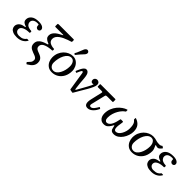

<svg xmlns="http://www.w3.org/2000/svg" viewBox="212 -2239 3905 3905"><g transform="rotate(45 2165.0 -286.5)"><path d="M186 -44Q257 -44 294 -65.2Q331 -86.5 343 -108.5Q345.5 -113 347.8 -115.5Q350 -118 357 -118H388Q402 -118 397.5 -109Q370 -55 313 -22.5Q256 10 179 10Q108.5 10 65.8 -8Q23 -26 4 -55.5Q-15 -85 -15 -120Q-15 -166.5 20.2 -204.8Q55.5 -243 122 -254Q138.5 -256.5 150.2 -259Q162 -261.5 162 -267.5Q162 -276 150.8 -277.8Q139.5 -279.5 119 -289.5Q108 -295 93 -304.2Q78 -313.5 66.5 -331.5Q55 -349.5 55 -381Q55 -445 109.8 -490Q164.5 -535 274 -535Q347 -535 386 -510.8Q425 -486.5 425 -451Q425 -426.5 409 -413.2Q393 -400 371 -400Q351 -400 332.5 -417.8Q314 -435.5 314 -478Q314 -480 314.2 -481Q314.5 -482 314.5 -483.5Q314.5 -489.5 301.2 -491.2Q288 -493 279 -493Q216 -493 181 -466.8Q146 -440.5 146 -396Q146 -364 170.5 -334.2Q195 -304.5 263 -293Q274.5 -291.5 284.8 -292Q295 -292.5 301.5 -288.8Q308 -285 308 -270V-261Q308 -239 294.2 -239.2Q280.5 -239.5 263 -238.5Q185 -234 135.5 -205.2Q86 -176.5 86 -130Q86 -89.5 115.8 -66.8Q145.5 -44 186 -44Z M623.5 -175Q623.5 -144.5 640 -126.8Q656.5 -109 682.5 -98Q708.5 -87 738 -76.2Q767.5 -65.5 793.5 -49Q819.5 -32.5 836 -4.5Q852.5 23.5 852.5 69.5Q852.5 123.5 821.8 166.2Q791 209 722 249Q711 255.5 708.2 255.5Q705.5 255.5 700 249L685.5 231Q679.5 223.5 680.5 220.2Q681.5 217 694.5 205Q722 179 740.8 154Q759.5 129 759.5 89Q759.5 60.5 741.8 43.5Q724 26.5 695.8 15.2Q667.5 4 636 -7Q604.5 -18 576.2 -33.8Q548 -49.5 530.2 -76Q512.5 -102.5 512.5 -145Q512.5 -198.5 539.5 -233.5Q566.5 -268.5 608.2 -290Q650 -311.5 694.5 -324Q710.5 -328.5 722.5 -332.5Q734.5 -336.5 734.5 -342.5Q734.5 -351 727.2 -354Q720 -357 691.5 -369.5Q656.5 -385.5 634.5 -411Q612.5 -436.5 612.5 -476Q612.5 -517 632.5 -549.2Q652.5 -581.5 682.2 -605.8Q712 -630 742.8 -646.8Q773.5 -663.5 795 -674Q823 -687.5 820.2 -691.2Q817.5 -695 800 -695H593.5Q582.5 -695 579 -697.5Q575.5 -700 575.5 -710.5V-755Q575.5 -772.5 580.2 -776.2Q585 -780 602.5 -780H1024.5Q1034 -780 1037.8 -777.2Q1041.5 -774.5 1041.5 -764.5V-728Q1041.5 -715.5 1031 -712.5Q996 -702 953.8 -687.2Q911.5 -672.5 869.2 -652.8Q827 -633 791.8 -607.5Q756.5 -582 735 -550.5Q713.5 -519 713.5 -481Q713.5 -430 745.5 -402.2Q777.5 -374.5 845.5 -363Q857 -361.5 867.2 -362Q877.5 -362.5 884 -358.8Q890.5 -355 890.5 -340V-331Q890.5 -316.5 884 -312.5Q877.5 -308.5 867.2 -309Q857 -309.5 845.5 -308.5Q734 -296.5 678.8 -264.8Q623.5 -233 623.5 -175Z M1405 -726.5Q1369 -686.5 1334 -648.8Q1299 -611 1274.5 -576.5Q1269.5 -569 1259.5 -575.5L1247 -584Q1238.5 -589.5 1244 -599.5Q1266 -635.5 1283.5 -684Q1301 -732.5 1323 -780.5Q1325.5 -785.5 1327.8 -789Q1330 -792.5 1332.5 -796.5Q1348.5 -820.5 1369 -826Q1389.5 -831.5 1407.5 -819.5Q1426 -807.5 1429 -786.5Q1432 -765.5 1415.5 -741Q1413 -737.5 1410.8 -734Q1408.5 -730.5 1405 -726.5ZM979.5 -215Q979.5 -286.5 1003.8 -344.2Q1028 -402 1068.8 -443.8Q1109.5 -485.5 1160.2 -507.8Q1211 -530 1263.5 -530Q1326 -530 1371 -496.8Q1416 -463.5 1440.5 -411.8Q1465 -360 1465 -305Q1465 -210 1427.8 -139.2Q1390.5 -68.5 1327.2 -29.2Q1264 10 1186 10Q1117 10 1071 -23.2Q1025 -56.5 1002.2 -108.2Q979.5 -160 979.5 -215ZM1074.5 -160Q1074.5 -104.5 1106 -69.8Q1137.5 -35 1186.5 -35Q1225.5 -35 1258 -60.5Q1290.5 -86 1314.5 -129.8Q1338.5 -173.5 1351.8 -228Q1365 -282.5 1365 -340Q1365 -377 1353.2 -410.2Q1341.5 -443.5 1318.8 -464.2Q1296 -485 1263 -485Q1219 -485 1184 -456.2Q1149 -427.5 1124.5 -380.2Q1100 -333 1087.2 -275.5Q1074.5 -218 1074.5 -160Z M1933 -414Q1910.5 -414 1896.8 -430Q1883 -446 1883 -474.5Q1883 -501 1903.2 -520Q1923.5 -539 1952.5 -539Q1981 -539 2001.8 -519.2Q2022.5 -499.5 2022.5 -465Q2022.5 -431 1999.2 -378.8Q1976 -326.5 1939.8 -263.5Q1903.5 -200.5 1863 -134Q1822.5 -67.5 1788 -5Q1783.5 2.5 1781 4.5Q1778.5 6.5 1769 5L1714 -5Q1702 -7 1700.5 -17L1636.5 -424.5Q1633 -447 1615 -447Q1604.5 -447 1594.5 -432Q1584.5 -417 1575 -395Q1565.5 -373 1556 -351Q1552.5 -342 1550.8 -338.2Q1549 -334.5 1539 -338L1525 -343.5Q1512.5 -348.5 1512.8 -352.5Q1513 -356.5 1518 -368Q1534 -406 1552.5 -443.8Q1571 -481.5 1594.5 -506.8Q1618 -532 1648 -532Q1674.5 -532 1695.5 -512.5Q1716.5 -493 1726 -457.5Q1736 -421 1741 -363Q1746 -305 1751.2 -237.8Q1756.5 -170.5 1767 -105Q1772 -75 1778 -77.2Q1784 -79.5 1796 -101Q1825.5 -154.5 1854.8 -206.5Q1884 -258.5 1908 -302.5Q1932 -346.5 1946.5 -376Q1961 -405.5 1961 -414Q1961 -420 1957.5 -420Q1955 -420 1949.2 -417Q1943.5 -414 1933 -414Z M2288 -408 2215.5 -107Q2209.5 -82 2216.8 -66Q2224 -50 2247 -50Q2267 -50 2285.2 -62.8Q2303.5 -75.5 2318.8 -94.5Q2334 -113.5 2346 -132.5Q2358 -151.5 2365.5 -164Q2369.5 -171 2373.5 -177.5Q2377.5 -184 2385.5 -178L2403 -166.5Q2409 -162 2409.2 -159.8Q2409.5 -157.5 2405 -147.5Q2395 -126 2377.5 -98.8Q2360 -71.5 2335.5 -46.2Q2311 -21 2280.8 -4.5Q2250.5 12 2215 12Q2156 12 2139 -34.5Q2122 -81 2140.5 -161L2198.5 -411Q2203.5 -433 2195.8 -436.5Q2188 -440 2166 -440H2070Q2059.5 -440 2056 -442.5Q2052.5 -445 2052.5 -455V-507Q2052.5 -516.5 2055.2 -518.2Q2058 -520 2067.5 -520H2481Q2491 -520 2494.2 -517Q2497.5 -514 2497.5 -503.5V-452.5Q2497.5 -443.5 2493.8 -441.8Q2490 -440 2481 -440H2334.5Q2313 -440 2303.5 -436Q2294 -432 2288 -408Z M2905 -308Q2921.5 -308 2925.2 -301.5Q2929 -295 2923 -263Q2904.5 -164 2911.2 -110Q2918 -56 2962.5 -56Q2994 -56 3022 -78.2Q3050 -100.5 3071.5 -137Q3093 -173.5 3105.5 -217.2Q3118 -261 3118 -304Q3118 -359.5 3111 -394Q3104 -428.5 3090.5 -449.8Q3077 -471 3057.5 -486.5Q3052.5 -490.5 3050.8 -492.5Q3049 -494.5 3049 -500V-531Q3049 -539 3051.8 -540.2Q3054.5 -541.5 3065 -538.5Q3136.5 -515 3178.2 -461.5Q3220 -408 3220 -314Q3220 -262.5 3201.2 -206Q3182.5 -149.5 3148.8 -100.5Q3115 -51.5 3068.8 -20.8Q3022.5 10 2967 10Q2917 10 2894.2 -12.5Q2871.5 -35 2864.5 -84Q2860 -116.5 2856 -121.8Q2852 -127 2847.5 -127Q2843 -127 2840.2 -119.5Q2837.5 -112 2820.5 -84Q2791 -35 2759.5 -12.5Q2728 10 2678 10Q2629.5 10 2597.8 -12.8Q2566 -35.5 2550.5 -73Q2535 -110.5 2535 -154Q2535 -231 2560.5 -295.5Q2586 -360 2626.8 -409.5Q2667.5 -459 2714.8 -492Q2762 -525 2805 -538.5Q2815.5 -541.5 2818.2 -540.2Q2821 -539 2821 -531V-500Q2821 -491.5 2812.5 -486.5Q2788.5 -473 2759.2 -441.2Q2730 -409.5 2703.2 -363.8Q2676.5 -318 2659.2 -262Q2642 -206 2642 -144Q2642 -99 2659 -77.5Q2676 -56 2697.5 -56Q2749.5 -56 2786.5 -111.8Q2823.5 -167.5 2842 -263Q2848.5 -295 2851 -301.5Q2853.5 -308 2870 -308Z M3572 -530Q3604 -530 3626 -525.2Q3648 -520.5 3667.5 -514.5Q3687 -508.5 3710.2 -503.8Q3733.5 -499 3767.5 -499Q3784.5 -499 3798.8 -502.2Q3813 -505.5 3823 -513.5Q3830.5 -519.5 3834.2 -522.5Q3838 -525.5 3847 -520L3866 -507.5Q3874 -502.5 3876.5 -498.5Q3879 -494.5 3873 -486.5Q3853.5 -460.5 3833.2 -444Q3813 -427.5 3792 -427.5Q3779.5 -427.5 3767.5 -430.2Q3755.5 -433 3745.5 -437Q3731.5 -442 3728.2 -439Q3725 -436 3734 -418Q3747.5 -391.5 3758 -361Q3768.5 -330.5 3768.5 -305Q3768.5 -210 3731.2 -139.2Q3694 -68.5 3630.8 -29.2Q3567.5 10 3489.5 10Q3420.5 10 3374.5 -23.2Q3328.5 -56.5 3305.8 -108.2Q3283 -160 3283 -215Q3283 -286.5 3308 -344.2Q3333 -402 3374.8 -443.8Q3416.5 -485.5 3468 -507.8Q3519.5 -530 3572 -530ZM3378 -160Q3378 -104.5 3409.5 -69.8Q3441 -35 3490 -35Q3529 -35 3561.5 -60.5Q3594 -86 3618 -129.8Q3642 -173.5 3655.2 -228Q3668.5 -282.5 3668.5 -340Q3668.5 -377 3656.8 -410.2Q3645 -443.5 3622.2 -464.2Q3599.5 -485 3566.5 -485Q3522.5 -485 3487.5 -456.2Q3452.5 -427.5 3428 -380.2Q3403.5 -333 3390.8 -275.5Q3378 -218 3378 -160Z M4054 -44Q4125 -44 4162 -65.2Q4199 -86.5 4211 -108.5Q4213.5 -113 4215.8 -115.5Q4218 -118 4225 -118H4256Q4270 -118 4265.5 -109Q4238 -55 4181 -22.5Q4124 10 4047 10Q3976.5 10 3933.8 -8Q3891 -26 3872 -55.5Q3853 -85 3853 -120Q3853 -166.5 3888.2 -204.8Q3923.5 -243 3990 -254Q4006.5 -256.5 4018.2 -259Q4030 -261.5 4030 -267.5Q4030 -276 4018.8 -277.8Q4007.5 -279.5 3987 -289.5Q3976 -295 3961 -304.2Q3946 -313.5 3934.5 -331.5Q3923 -349.5 3923 -381Q3923 -445 3977.8 -490Q4032.5 -535 4142 -535Q4215 -535 4254 -510.8Q4293 -486.5 4293 -451Q4293 -426.5 4277 -413.2Q4261 -400 4239 -400Q4219 -400 4200.5 -417.8Q4182 -435.5 4182 -478Q4182 -480 4182.2 -481Q4182.5 -482 4182.5 -483.5Q4182.5 -489.5 4169.2 -491.2Q4156 -493 4147 -493Q4084 -493 4049 -466.8Q4014 -440.5 4014 -396Q4014 -364 4038.5 -334.2Q4063 -304.5 4131 -293Q4142.5 -291.5 4152.8 -292Q4163 -292.5 4169.5 -288.8Q4176 -285 4176 -270V-261Q4176 -239 4162.2 -239.2Q4148.5 -239.5 4131 -238.5Q4053 -234 4003.5 -205.2Q3954 -176.5 3954 -130Q3954 -89.5 3983.8 -66.8Q4013.5 -44 4054 -44Z"/></g></svg>

Font: Besley
Style: Italic
Weight: 400
Italic angle: -13°
Designer: Owen Earl
Foundry: indestructible type*
Version: Version 4.000; ttfautohint (v1.8.4.7-5d5b)